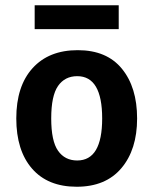

<svg xmlns="http://www.w3.org/2000/svg" viewBox="-20 -701 584 731"><path d="M272 10Q162 10 102 -59Q42 -128 42 -250Q42 -373 104 -441.5Q166 -510 276 -510Q386.5 -510 444.2 -439.2Q502 -368.5 502 -250Q502 -131.5 442.2 -60.8Q382.5 10 272 10ZM274 -90Q369 -90 369 -250Q369 -411 274 -411Q227 -411 201 -373.8Q175 -336.5 175 -250Q175 -164 201 -127Q227 -90 274 -90ZM112 -590V-681H432V-590Z"/></svg>

Font: Alatsi
Style: Regular
Weight: 400
Designer: Spyros Zevelakis, Eben Sorkin
Foundry: www.sorkintype.com
Version: Version 1.008; ttfautohint (v1.8.4.7-5d5b)